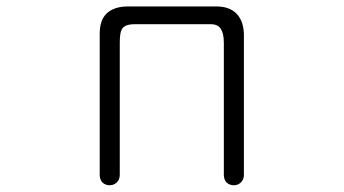

<svg xmlns="http://www.w3.org/2000/svg" viewBox="-20 -542 1040 580"><path d="M366.2 -522.5Q324.2 -522.5 301.8 -501Q281.2 -480.5 281.2 -440.4V-13.7Q281.2 1 290 9.8Q298.8 17.6 311.5 17.6Q323.2 17.6 332 9.8Q341.8 1 341.8 -13.7V-412.1Q341.8 -442.4 347.7 -453.1Q356.4 -468.8 385.7 -468.8H617.2Q638.7 -468.8 647.5 -454.1Q656.2 -440.4 656.2 -412.1V-13.7Q656.2 1 665 9.8Q673.8 17.6 686.5 17.6Q698.2 17.6 707 9.8Q716.8 1 716.8 -13.7V-435.5Q716.8 -476.6 695.3 -500Q673.8 -522.5 633.8 -522.5Z"/></svg>

Font: GulimChe
Style: Regular
Weight: 400
Monospace: yes
Version: Version 2.21